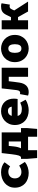

<svg xmlns="http://www.w3.org/2000/svg" viewBox="1438 -1990 724 3640"><g transform="rotate(-90 1800.0 -170.0)"><path d="M342 12Q283 12 231.5 -5.5Q180 -23 142.5 -56.5Q105 -90 83.5 -139Q62 -188 62 -250Q62 -312 86 -361Q110 -410 150.5 -443.5Q191 -477 244 -494.5Q297 -512 355 -512Q414 -512 463 -494Q512 -476 544 -446L466 -340Q438 -359 413.5 -366.5Q389 -374 365 -374Q308 -374 273 -340.5Q238 -307 238 -250Q238 -193 272 -159.5Q306 -126 359 -126Q396 -126 426 -139Q456 -152 482 -168L550 -60Q503 -22 447.5 -5Q392 12 342 12Z M844 -270Q835 -186 808 -134H938V-366H854ZM624 172 608 -20V-134H642Q650 -138 657.5 -147.5Q665 -157 671.5 -176.5Q678 -196 684 -228Q690 -260 696 -310L718 -500H1110V-134H1192V-20L1176 172H1028V0H772V172Z M1530 12Q1471 12 1419.5 -5.5Q1368 -23 1330.5 -56.5Q1293 -90 1271.5 -139Q1250 -188 1250 -250Q1250 -311 1272 -360Q1294 -409 1330.5 -442.5Q1367 -476 1414.5 -494Q1462 -512 1512 -512Q1571 -512 1615.5 -493Q1660 -474 1690 -441Q1720 -408 1735 -364Q1750 -320 1750 -270Q1750 -247 1747.5 -227Q1745 -207 1743 -198H1422Q1433 -156 1466 -137Q1499 -118 1554 -118Q1584 -118 1612.5 -125.5Q1641 -133 1674 -148L1730 -46Q1685 -17 1631 -2.5Q1577 12 1530 12ZM1518 -382Q1444 -382 1423 -310H1598Q1587 -382 1518 -382Z M1873 12Q1838 12 1808 0L1836 -154Q1842 -152 1848 -151Q1854 -150 1862 -150Q1880 -150 1893 -164Q1906 -178 1911 -213Q1921 -285 1928.5 -356.5Q1936 -428 1944 -500H2336V0H2164V-366H2080Q2074 -316 2068 -265Q2062 -214 2054 -164Q2041 -79 1996.5 -33.5Q1952 12 1873 12Z M2700 12Q2650 12 2603.5 -5.5Q2557 -23 2521 -56.5Q2485 -90 2463.5 -139Q2442 -188 2442 -250Q2442 -312 2463.5 -361Q2485 -410 2521 -443.5Q2557 -477 2603.5 -494.5Q2650 -512 2700 -512Q2749 -512 2795.5 -494.5Q2842 -477 2878 -443.5Q2914 -410 2936 -361Q2958 -312 2958 -250Q2958 -188 2936 -139Q2914 -90 2878 -56.5Q2842 -23 2795.5 -5.5Q2749 12 2700 12ZM2700 -126Q2744 -126 2763 -159.5Q2782 -193 2782 -250Q2782 -307 2763 -340.5Q2744 -374 2700 -374Q2656 -374 2637 -340.5Q2618 -307 2618 -250Q2618 -193 2637 -159.5Q2656 -126 2700 -126Z M3064 0V-500H3236V-324H3295L3336 -408Q3351 -439 3368 -459.5Q3385 -480 3405.5 -491.5Q3426 -503 3450.5 -507.5Q3475 -512 3504 -512Q3534 -512 3558 -502L3532 -344Q3525 -346 3517.5 -348Q3510 -350 3502 -350Q3484 -350 3469.5 -342.5Q3455 -335 3442 -306L3422 -262L3590 0H3402L3296 -190H3236V0Z"/></g></svg>

Font: Source Code Pro Black
Style: Regular
Weight: 900
Monospace: yes
Designer: Paul D. Hunt, Teo Tuominen
Foundry: Adobe Systems Incorporated
Version: Version 2.030;PS 1.000;hotconv 16.6.51;makeotf.lib2.5.65220